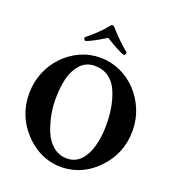

<svg xmlns="http://www.w3.org/2000/svg" viewBox="-152 -967 992 1096"><g transform="rotate(20 343.5 -419.0)"><path d="M122.1 -86.9Q29.3 -184.6 29.3 -320.3Q29.3 -388.7 53.7 -448.7Q78.1 -508.8 121.6 -554.2Q165 -599.6 221.7 -625.5Q278.3 -651.4 342.8 -651.4Q407.2 -651.4 464.4 -625.5Q521.5 -599.6 564.5 -554.2Q607.4 -508.8 632.3 -448.7Q657.2 -388.7 657.2 -320.3Q657.2 -184.6 564.5 -86.9Q501 -20.5 421.9 1.5Q342.8 23.4 264.2 1.5Q185.5 -20.5 122.1 -86.9ZM358.4 -44.9Q407.2 -44.9 439.9 -79.1Q472.7 -113.3 488.8 -171.4Q504.9 -229.5 504.9 -301.8Q504.9 -355.5 496.6 -404.3Q488.3 -453.1 469.7 -498Q451.2 -543.9 415 -570.3Q378.9 -596.7 328.1 -596.7Q276.4 -596.7 242.2 -559.6Q208 -521.5 194.8 -466.8Q181.6 -412.1 181.6 -341.8Q181.6 -242.2 219.7 -149.4Q239.3 -102.5 274.9 -73.7Q310.5 -44.9 358.4 -44.9ZM227.5 -711.9Q217.8 -711.9 217.8 -730.5Q231.4 -741.2 249.5 -756.8Q267.6 -772.5 289.1 -793.9Q299.8 -803.7 310.1 -815.4Q320.3 -827.1 331.1 -840.8Q338.9 -849.6 343.8 -849.6Q349.6 -849.6 358.4 -840.8L373 -824.2Q379.9 -817.4 385.7 -810.5Q391.6 -803.7 397.5 -797.9Q420.9 -774.4 439.5 -757.8Q458 -741.2 471.7 -730.5Q471.7 -711.9 461.9 -711.9Q456.1 -711.9 434.6 -722.2Q413.1 -732.4 387.7 -747.1Q362.3 -761.7 344.7 -772.5Q328.1 -761.7 302.2 -747.1Q276.4 -732.4 254.9 -722.2Q233.4 -711.9 227.5 -711.9Z"/></g></svg>

Font: Crimson Text
Style: Bold
Weight: 700
Designer: Sebastian Kosch
Foundry: Sebastian Kosch
Version: Version 1.100